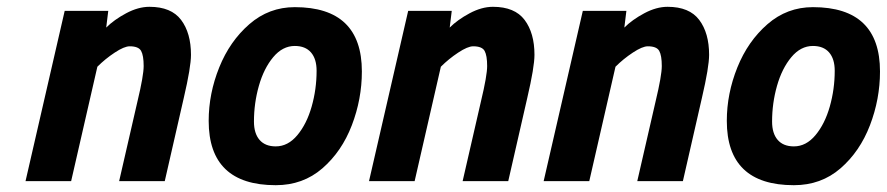

<svg xmlns="http://www.w3.org/2000/svg" viewBox="-20 -532 2605 564"><path d="M170 -500H298L292 -451Q315 -474 350.5 -493Q386 -512 419 -512Q483 -512 512 -473.5Q541 -435 541 -371Q541 -335 520 -245L464 0H330L384 -235Q402 -310 402 -338Q402 -369 394.5 -382.5Q387 -396 361 -396Q345 -396 317 -377.5Q289 -359 266 -336L189 0H55Z M593 -177Q593 -257 624 -334Q655 -411 712.5 -461Q770 -511 846 -511Q1043 -511 1043 -322Q1043 -241 1013.5 -164Q984 -87 927 -37.5Q870 12 790 12Q593 12 593 -177ZM910 -324Q910 -359 893.5 -378Q877 -397 846 -397Q810 -397 782.5 -364Q755 -331 740.5 -280Q726 -229 726 -175Q726 -140 742.5 -121Q759 -102 790 -102Q826 -102 853.5 -135Q881 -168 895.5 -219Q910 -270 910 -324Z M1179 -500H1307L1301 -451Q1324 -474 1359.5 -493Q1395 -512 1428 -512Q1492 -512 1521 -473.5Q1550 -435 1550 -371Q1550 -335 1529 -245L1473 0H1339L1393 -235Q1411 -310 1411 -338Q1411 -369 1403.5 -382.5Q1396 -396 1370 -396Q1354 -396 1326 -377.5Q1298 -359 1275 -336L1198 0H1064Z M1692 -500H1820L1814 -451Q1837 -474 1872.5 -493Q1908 -512 1941 -512Q2005 -512 2034 -473.5Q2063 -435 2063 -371Q2063 -335 2042 -245L1986 0H1852L1906 -235Q1924 -310 1924 -338Q1924 -369 1916.5 -382.5Q1909 -396 1883 -396Q1867 -396 1839 -377.5Q1811 -359 1788 -336L1711 0H1577Z M2115 -177Q2115 -257 2146 -334Q2177 -411 2234.5 -461Q2292 -511 2368 -511Q2565 -511 2565 -322Q2565 -241 2535.5 -164Q2506 -87 2449 -37.5Q2392 12 2312 12Q2115 12 2115 -177ZM2432 -324Q2432 -359 2415.5 -378Q2399 -397 2368 -397Q2332 -397 2304.5 -364Q2277 -331 2262.5 -280Q2248 -229 2248 -175Q2248 -140 2264.5 -121Q2281 -102 2312 -102Q2348 -102 2375.5 -135Q2403 -168 2417.5 -219Q2432 -270 2432 -324Z"/></svg>

Font: Cairo
Style: Bold Italic
Weight: 700
Italic angle: -13°
Designer: Mohamed Gaber, Accademia di Belle Arti di Urbino and others
Foundry: Kief Type Foundry, Accademia di Belle Arti di Urbino and others
Version: Version 3.011